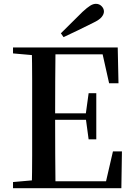

<svg xmlns="http://www.w3.org/2000/svg" viewBox="-20 -983 700 1003"><path d="M298 -809Q328 -838 356.5 -867Q385 -896 411 -921Q436 -944 451.5 -953.5Q467 -963 481 -963Q499 -963 511 -950.5Q523 -938 523 -923Q523 -909 511 -894Q499 -879 465 -863Q427 -844 389 -825.5Q351 -807 312 -789ZM48 0V-32L195 -45H208V0ZM146 0Q148 -85 148 -170.5Q148 -256 148 -342V-393Q148 -479 148 -564.5Q148 -650 146 -735H270Q269 -651 268.5 -564Q268 -477 268 -384V-359Q268 -261 268.5 -173.5Q269 -86 270 0ZM208 0V-36H587L527 -6L570 -192H617L614 0ZM208 -357V-391H452V-357ZM443 -255 428 -366V-387L443 -496H483V-255ZM48 -704V-735H208V-691H195ZM550 -548 509 -731 568 -699H208V-735H595L599 -548Z"/></svg>

Font: Noto Serif JP ExtraLight SemiBold
Style: Regular
Weight: 600
Version: Version 2.003-H1;hotconv 1.1.1;makeotfexe 2.6.0